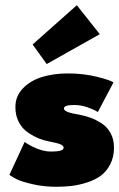

<svg xmlns="http://www.w3.org/2000/svg" viewBox="-20 -704 457 736"><path d="M159 -458.5 105 -533.5 274.5 -684 362.5 -573ZM240 -422.5Q299.5 -422.5 351 -409.8Q402.5 -397 415 -388L355 -274.5Q341.5 -283.5 316.2 -292.5Q291 -301.5 264 -301.5Q225 -301.5 225 -288Q225 -273.5 281 -265Q305 -260.5 326 -253Q347 -245.5 369 -231.5Q391 -217.5 404 -193.5Q417 -169.5 417 -138.5Q417 -102 402.5 -74Q388 -46 365.8 -30Q343.5 -14 312.8 -4.2Q282 5.5 254.2 8.8Q226.5 12 196 12Q147.5 12 105.5 2.2Q63.5 -7.5 45.2 -16.5Q27 -25.5 16 -33.5L74.5 -160Q91.5 -147 120.2 -135Q149 -123 176 -123Q224 -123 224 -137.5Q224 -145.5 211.5 -150.8Q199 -156 169.5 -161.5Q148.5 -165.5 129 -173.2Q109.5 -181 87.5 -195.8Q65.5 -210.5 52.2 -235.8Q39 -261 39 -293.5Q39 -336 68.5 -366Q98 -396 142.2 -409.2Q186.5 -422.5 240 -422.5Z"/></svg>

Font: League Spartan Black
Style: Regular
Weight: 900
Foundry: The League of Moveable Type
Version: Version 2.002